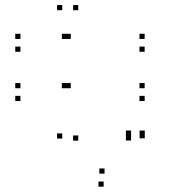

<svg xmlns="http://www.w3.org/2000/svg" viewBox="-20 -700 660 742"><path d="M380.5 21.5V1.5H360.5V21.5ZM539.5 -165.5V-185.5H519.5V-165.5ZM539.5 -175.5V-195.5H519.5V-175.5ZM486.5 -175.5V-195.5H466.5V-175.5ZM486.5 -157V-177H466.5V-157ZM384 -29V-49H364V-29ZM282.5 -156.5V-176.5H262.5V-156.5ZM282.5 -660.5V-680.5H262.5V-660.5ZM220.5 -660.5V-680.5H200.5V-660.5ZM220.5 -164.5V-184.5H200.5V-164.5ZM239 -549.5V-569.5H219V-549.5ZM59 -549.5V-569.5H39V-549.5ZM59 -500V-520H39V-500ZM539 -500V-520H519V-500ZM539 -549.5V-569.5H519V-549.5ZM253.5 -549.5V-569.5H233.5V-549.5ZM239 -359V-379H219V-359ZM59 -359V-379H39V-359ZM59 -309.5V-329.5H39V-309.5ZM539 -309.5V-329.5H519V-309.5ZM539 -359V-379H519V-359ZM253.5 -359V-379H233.5V-359Z"/></svg>

Font: Monaspace Neon Dots Var
Style: Regular
Weight: 400
Designer: Riley Cran and the Lettermatic Team
Version: Version 1.100 (Monaspace Neon Dots)